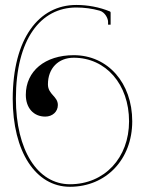

<svg xmlns="http://www.w3.org/2000/svg" viewBox="-20 -732 570 755"><path d="M255 2.5C397.5 2.5 500 -105.5 500 -255C500 -406 404 -515 270 -515C157 -515 81.5 -452.5 81.5 -359C81.5 -307.5 112 -273.5 158 -273.5C186 -273.5 207.5 -292.5 207.5 -319C207.5 -354 168.5 -360 168.5 -400.5C168.5 -463 209 -505 270 -505C396.5 -505 487.5 -400 487.5 -255C487.5 -111.5 391 -7.5 255 -7.5C127.5 -7.5 42.5 -142 42.5 -344C42.5 -578 140 -702.5 280 -702.5C311 -702.5 342 -698.5 372 -690C393 -684 405 -659.5 405 -646V-635H415V-682.5C415 -685 413.5 -686.5 412 -687C371 -704 325 -712.5 280 -712.5C132.5 -712.5 30.5 -580.5 30 -344C30 -136 120 2.5 255 2.5Z"/></svg>

Font: ZnikomitNo24
Style: Regular
Weight: 500
Designer: gluk
Foundry: gluk
Version: Version 0.55